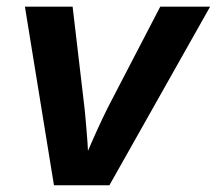

<svg xmlns="http://www.w3.org/2000/svg" viewBox="-20 -548 642 568"><path d="M303.7 0H139.6L53.7 -528.3H194.8L229.5 -232.9Q231.4 -218.3 235.8 -165.5Q240.2 -112.8 240.2 -101.6Q270 -171.4 299.8 -231.4L454.1 -528.3H601.6Z"/></svg>

Font: Liberation Sans
Style: Bold Italic
Weight: 700
Italic angle: -12°
Designer: Steve Matteson
Foundry: Ascender Corporation
Version: Version 2.1.5